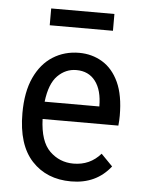

<svg xmlns="http://www.w3.org/2000/svg" viewBox="-49 -667 547 717"><g transform="rotate(5 225.0 -308.5)"><path d="M244 10Q152 10 96.5 -50Q41 -110 41 -228Q41 -308 66 -362Q91 -416 134.5 -443.5Q178 -471 233 -471Q281 -471 320 -447.5Q359 -424 381.5 -375.5Q404 -327 404 -250Q404 -232 402 -213H118Q121 -129 158 -93Q195 -57 247 -57Q309 -57 349 -103L392 -59Q338 10 244 10ZM120 -278H325Q325 -339 299.5 -372.5Q274 -406 228 -406Q188 -406 158 -376Q128 -346 120 -278ZM114 -564V-627H351V-564Z"/></g></svg>

Font: Inconsolata SemiCondensed Medium
Style: Regular
Weight: 500
Width: 4
Monospace: yes
Designer: Raph Levien, Cyreal, Brenton Simpson
Foundry: Raph Levien, Cyreal, Google
Version: Version 3.001; ttfautohint (v1.8.2.53-6de2)